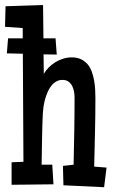

<svg xmlns="http://www.w3.org/2000/svg" viewBox="-33 -742 461 774"><path d="M195.8 -522 142.6 -522.9 143.6 -444.3Q151.9 -458.5 164.1 -470.7Q176.3 -482.9 190.9 -491.7Q205.6 -500.5 222.2 -505.6Q238.8 -510.7 255.9 -510.7Q277.8 -510.7 293.5 -503.2Q309.1 -495.6 319.8 -483.2Q330.6 -470.7 336.7 -453.9Q342.8 -437 346.2 -418.7Q349.6 -400.4 350.6 -381.6Q351.6 -362.8 351.6 -345.7Q351.6 -276.4 349.9 -208Q348.1 -139.6 346.7 -70.3L396.5 -66.4L386.7 12.7L222.7 4.9L220.7 -73.2L263.7 -78.1Q265.1 -146 266.4 -212.9Q267.6 -279.8 267.6 -347.7Q267.6 -359.9 265.4 -372.6Q263.2 -385.3 257.8 -395.8Q252.4 -406.2 242.9 -413.1Q233.4 -419.9 218.8 -419.9Q204.1 -419.9 192.6 -412.8Q181.2 -405.8 172.6 -394.5Q164.1 -383.3 158 -368.7Q151.9 -354 147.9 -338.9Q144 -323.7 142.1 -309.3Q140.1 -294.9 139.6 -284.2Q137.2 -232.4 136.5 -181.2Q135.7 -129.9 134.8 -78.1H177.7L182.6 1L13.7 2.9V-87.9L61.5 -89.8L59.1 -525.4L-5.4 -526.9L-0.5 -587.4H58.6V-628.9L-12.7 -633.8L-10.7 -716.8L140.6 -721.7L142.1 -587.4H190.9Z"/></svg>

Font: Maiden Orange
Style: Regular
Weight: 400
Designer: Astigmatic (AOETI)
Foundry: Astigmatic (AOETI)
Version: Version 1.001